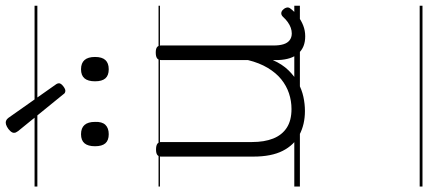

<svg xmlns="http://www.w3.org/2000/svg" viewBox="-442 -650 1529 686"><g transform="rotate(-90 323.0 -306.5)"><path d="M270 18Q222 18 185 -1.5Q148 -21 127.5 -61.5Q107 -102 107 -166V-496Q107 -505 113 -509.5Q119 -514 132 -514Q146 -514 152.5 -509.5Q159 -505 159 -496V-171Q159 -127 171.5 -95.5Q184 -64 210 -47Q236 -30 277 -30Q306 -30 333 -39Q360 -48 383 -66.5Q406 -85 424 -115Q442 -145 452 -186V-496Q452 -506 458.5 -510.5Q465 -515 479 -515Q492 -515 498 -510.5Q504 -506 504 -496V-93Q504 -73 508.5 -58.5Q513 -44 523 -36.5Q533 -29 547 -29Q557 -29 567 -32.5Q577 -36 587 -43Q597 -50 607 -61Q613 -67 620 -66.5Q627 -66 633 -59Q638 -54 639.5 -47Q641 -40 636 -34Q625 -19 609 -7Q593 5 575 12Q557 19 537 19Q517 19 502 13Q487 7 476 -5Q465 -17 459 -35Q453 -53 452 -76V-97Q437 -63 415.5 -41Q394 -19 370 -6Q346 7 320.5 12.5Q295 18 270 18ZM187 -683Q165 -683 154.5 -695Q144 -707 144 -732Q144 -757 154.5 -769.5Q165 -782 187 -782Q209 -782 220 -769.5Q231 -757 231 -732Q232 -707 220.5 -695Q209 -683 187 -683ZM419 -683Q397 -683 386.5 -695Q376 -707 376 -732Q376 -757 386.5 -769.5Q397 -782 419 -782Q441 -782 452 -769.5Q463 -757 463 -732Q463 -707 452 -695Q441 -683 419 -683ZM342 -838Q339 -838 335.5 -839.5Q332 -841 329 -846L198 -1007Q195 -1012 193.5 -1014.5Q192 -1017 192 -1022Q192 -1028 198.5 -1035Q205 -1042 213.5 -1046.5Q222 -1051 228 -1051Q238 -1051 245 -1042L364 -873Q367 -869 368 -866Q369 -863 369 -861Q369 -854 359 -846Q349 -838 342 -838ZM0 428H646V438H0ZM0 -20H646V0H0ZM0 -505H646V-500H0ZM0 -948H646V-938H0Z"/></g></svg>

Font: Playwrite US Modern Guides
Style: Regular
Weight: 400
Designer: Veronika Burian, José Scaglione
Foundry: TypeTogether
Version: Version 1.003